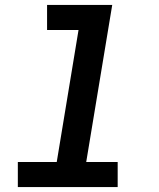

<svg xmlns="http://www.w3.org/2000/svg" viewBox="-20 -755 640 775"><path d="M52 0V-101H209L297 -634H170V-735H433L328 -101H455V0Z"/></svg>

Font: Iosevka Slab Extended Oblique
Style: Bold
Weight: 700
Width: 7
Italic angle: -9°
Monospace: yes
Designer: Belleve Invis
Foundry: Belleve Invis
Version: Version 11.1.1; ttfautohint (v1.8.3)